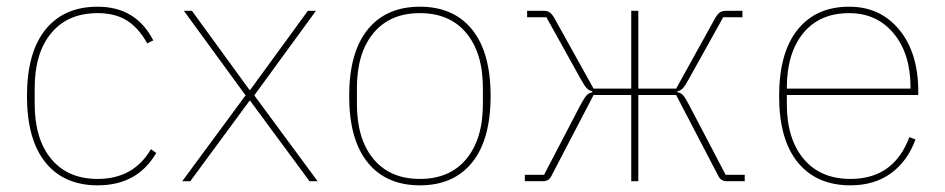

<svg xmlns="http://www.w3.org/2000/svg" viewBox="-20 -538 2806 570"><path d="M270 12.2Q169.9 12.2 115 -55.7Q60.1 -123.5 60.1 -252.9Q60.1 -382.3 115 -450.2Q169.9 -518.1 270 -518.1Q383.8 -518.1 435.1 -418L417 -409.2Q392.1 -454.6 357.2 -476.8Q322.3 -499 270 -499Q181.2 -499 132.1 -439.7Q83 -380.4 83 -276.9V-229Q83 -125.5 132.1 -66.2Q181.2 -6.8 270 -6.8Q376.5 -6.8 428.2 -95.2L443.8 -84Q388.2 12.2 270 12.2Z M521 0 709 -254.9 525.9 -505.9H549.8L720.7 -271H722.7L894 -505.9H918L734.9 -254.9L922.9 0H898.9L722.7 -238.8H720.7L544.9 0Z M1381.6 -55.7Q1326.7 12.2 1226.6 12.2Q1126.5 12.2 1071.5 -55.7Q1016.6 -123.5 1016.6 -252.9Q1016.6 -382.3 1071.5 -450.2Q1126.5 -518.1 1226.6 -518.1Q1326.7 -518.1 1381.6 -450.2Q1436.5 -382.3 1436.5 -252.9Q1436.5 -123.5 1381.6 -55.7ZM1413.6 -229V-276.9Q1413.6 -380.4 1364.5 -439.7Q1315.4 -499 1226.6 -499Q1137.7 -499 1088.6 -439.7Q1039.6 -380.4 1039.6 -276.9V-229Q1039.6 -125.5 1088.6 -66.2Q1137.7 -6.8 1226.6 -6.8Q1315.4 -6.8 1364.5 -66.2Q1413.6 -125.5 1413.6 -229Z M1538.1 0V-19H1595.2L1702.1 -224.1Q1714.4 -247.1 1720.9 -254.4Q1727.5 -261.7 1738.3 -264.2V-267.1Q1728.5 -269 1721.7 -276.4Q1714.8 -283.7 1704.1 -303.2L1602.1 -486.8H1544.9V-505.9H1594.2Q1605.5 -505.9 1612.3 -501Q1619.1 -496.1 1626 -483.9L1742.2 -274.9H1854V-505.9H1875V-274.9H1987.3L2103 -483.9Q2109.9 -496.1 2116.9 -501Q2124 -505.9 2135.3 -505.9H2184.1V-486.8H2127L2024.9 -303.2Q2014.2 -283.7 2007.6 -276.4Q2001 -269 1991.2 -267.1V-264.2Q2002 -262.2 2008.3 -254.9Q2014.6 -247.6 2026.9 -224.1L2134.3 -19H2190.9V0H2137.2Q2120.1 0 2112.3 -16.1L1987.3 -255.9H1875V0H1854V-255.9H1742.2L1617.2 -16.1Q1609.4 0 1592.3 0Z M2504.9 12.2Q2404.3 12.2 2348.6 -55.7Q2293 -123.5 2293 -252.9Q2293 -381.3 2347.7 -449.7Q2402.3 -518.1 2501 -518.1Q2593.3 -518.1 2649.7 -449.7Q2706.1 -381.3 2706.1 -266.1V-255.9H2315.9V-229Q2315.9 -126 2365.7 -66.4Q2415.5 -6.8 2504.9 -6.8Q2633.3 -6.8 2679.7 -130.9L2697.8 -124Q2674.8 -60.1 2625.5 -23.9Q2576.2 12.2 2504.9 12.2ZM2315.9 -274.9H2683.1V-278.8Q2683.1 -378.4 2633.1 -438.7Q2583 -499 2501 -499Q2413.1 -499 2364.5 -439.5Q2315.9 -379.9 2315.9 -276.9Z"/></svg>

Font: Anuphan Thin
Style: Regular
Weight: 250
Designer: Mike Abbink, Paul van der Laan, Pieter van Rosmalen, Mint Tantisuwanna
Foundry: Bold Monday; Cadson Demak
Version: Version 3.002;hotconv 1.0.109;makeotfexe 2.5.65596